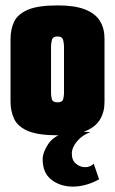

<svg xmlns="http://www.w3.org/2000/svg" viewBox="-20 -496 426 711"><path d="M194 5Q121 5 83.5 -11Q46 -27 32.5 -55.5Q19 -84 19 -120V-351Q19 -388 32.5 -416Q46 -444 83.5 -460Q121 -476 194 -476Q257 -476 295 -461Q333 -446 350 -418.5Q367 -391 367 -353V-118Q367 -81 350 -53Q333 -25 295 -10Q257 5 194 5ZM193 -117Q211 -117 214 -129Q217 -141 217 -150V-325Q217 -333 214 -347Q211 -361 193 -361Q175 -361 172 -347Q169 -333 169 -325V-150Q169 -141 172 -129Q175 -117 193 -117ZM250 195Q204 195 171 170Q138 145 138 94Q138 68 159.5 36Q181 4 238 -10L315 -7Q285 4 265.5 27Q246 50 246 73Q246 98 261.5 110.5Q277 123 295 123Q305 123 313.5 119.5Q322 116 327 110L347 168Q324 181 299 188Q274 195 250 195Z"/></svg>

Font: Smooch Sans Thin Black
Style: Regular
Weight: 900
Version: Version 1.010